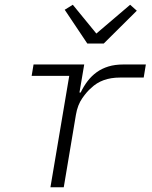

<svg xmlns="http://www.w3.org/2000/svg" viewBox="-20 -787 640 807"><path d="M192 0 271 -468H113L121 -516H334L314 -398H319Q332 -425 348.5 -446.5Q365 -468 386.5 -483.5Q408 -499 435.5 -507.5Q463 -516 499 -516H593L584 -461H484Q408 -461 363 -417Q346 -403 326 -374.5Q306 -346 299 -304L248 0ZM347 -604 252 -746 286 -767 385 -646 527 -767 555 -742 416 -604Z"/></svg>

Font: IBM Plex Mono Light
Style: Italic
Weight: 300
Italic angle: -9°
Monospace: yes
Designer: Mike Abbink, Paul van der Laan, Pieter van Rosmalen
Foundry: Bold Monday
Version: Version 2.3